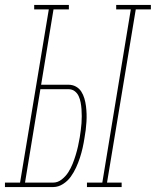

<svg xmlns="http://www.w3.org/2000/svg" viewBox="-60 -755 629 775"><path d="M291 0V-18H353L468 -717H409V-735H549V-717H488L372 -18H431V0ZM-40 0V-18H21L137 -717H78V-735H218V-717H156L106 -413H216Q233 -413 246.5 -405.5Q260 -398 268 -385.5Q276 -373 280.5 -358Q285 -343 287 -327Q289 -311 289.5 -295Q290 -279 289 -263Q288 -247 286 -230.5Q284 -214 281 -198Q278 -178 273.5 -158Q269 -138 262.5 -118Q256 -98 247 -78.5Q238 -59 225.5 -41.5Q213 -24 194 -12Q175 0 155 0ZM41 -18H155Q173 -18 189 -30.5Q205 -43 215.5 -59.5Q226 -76 233 -93.5Q240 -111 245.5 -129Q251 -147 255 -165Q259 -183 262 -201Q264 -215 266 -229Q268 -243 269 -257.5Q270 -272 270 -286Q270 -300 269 -314Q268 -328 265.5 -341.5Q263 -355 257.5 -367Q252 -379 241.5 -387Q231 -395 216 -395H103Z"/></svg>

Font: Iosevka Slab Thin Oblique
Style: Regular
Weight: 100
Italic angle: -9°
Monospace: yes
Designer: Belleve Invis
Foundry: Belleve Invis
Version: Version 11.1.0; ttfautohint (v1.8.3)